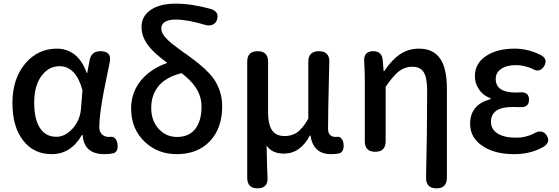

<svg xmlns="http://www.w3.org/2000/svg" viewBox="-20 -830 3055 1050"><path d="M263 13Q165 13 108 -60Q48 -134 48 -267Q48 -402 121 -486Q190 -564 290 -564Q344 -564 385 -534Q431 -499 454 -431H457L470 -500Q479 -550 529 -550Q593 -550 580 -489Q578 -478 573 -455Q555 -369 547 -327Q523 -198 523 -136Q523 -109 538 -95Q553 -81 577 -81Q578 -81 579 -81Q596 -85 607.5 -75Q619 -65 622 -46Q629 -2 601 8Q578 13 551 13Q439 13 432 -92H428Q368 13 263 13ZM288 -82Q337 -82 377.5 -127.5Q418 -173 423 -236L431 -337Q395 -468 305 -468Q249 -468 210 -419Q167 -364 167 -269Q167 -178 198.5 -130Q230 -82 288 -82Z M946 13Q844 13 773 -53Q697 -124 697 -237Q697 -327 755 -395Q807 -455 895 -486Q828 -535 797 -573Q754 -625 754 -683Q754 -738 799 -772Q849 -810 941 -810Q1028 -810 1133 -781Q1180 -766 1167 -723Q1160 -701 1140 -694Q1122 -687 1098 -695Q1005 -723 940 -723Q901 -723 880 -709Q862 -696 862 -675Q862 -645 897 -612Q918 -591 982 -545Q1010 -526 1024 -515Q1108 -454 1146 -403Q1195 -335 1195 -248Q1195 -130 1129 -59Q1062 13 946 13ZM948 -81Q1013 -81 1047.5 -124.5Q1082 -168 1082 -247Q1082 -304 1050 -352Q1025 -390 973 -430Q894 -411 851 -364Q807 -314 807 -240Q807 -168 850 -123Q890 -81 948 -81Z M1388 200Q1332 200 1332 142V-175V-493Q1332 -550 1389 -550Q1446 -550 1446 -493V-218Q1446 -150 1467.5 -118Q1489 -86 1537 -86Q1574 -86 1602 -104Q1635 -126 1666 -181V-492Q1666 -550 1724 -550Q1783 -550 1781 -490Q1780 -464 1779 -412Q1774 -208 1774 -126Q1774 -81 1818 -81Q1819 -81 1820 -81Q1834 -85 1844.5 -75Q1855 -65 1858 -48Q1865 -1 1835 9Q1811 13 1790 13Q1693 13 1678 -89H1675Q1622 10 1533 10Q1467 10 1438 -34Q1440 79 1443 140Q1447 200 1388 200Z M2367 200Q2309 200 2310 140Q2316 -103 2316 -332Q2316 -404 2297.5 -434.5Q2279 -465 2234 -465Q2194 -465 2162 -440.5Q2130 -416 2089 -355V-57Q2089 0 2032 0Q1975 0 1975 -57V-394Q1975 -437 1972 -489Q1966 -550 2021 -550Q2069 -550 2073 -501L2078 -441H2081Q2123 -503 2166 -532Q2213 -564 2271 -564Q2351 -564 2388 -508Q2424 -454 2424 -346V-73V142Q2424 200 2367 200Z M2791 13Q2685 13 2620 -31Q2551 -76 2551 -153Q2551 -258 2663 -288V-293Q2622 -307 2599 -342Q2577 -374 2577 -413Q2577 -486 2643 -527Q2702 -564 2795 -564Q2870 -564 2941 -527Q2977 -505 2956 -469Q2932 -429 2891 -454Q2846 -474 2800 -474Q2752 -474 2722 -454Q2691 -434 2691 -398Q2691 -324 2801 -324Q2818 -324 2826 -325Q2873 -328 2873 -285Q2873 -242 2827 -244Q2812 -245 2784 -245Q2665 -245 2665 -164Q2665 -123 2701 -100Q2737 -77 2803 -77Q2855 -77 2900 -100Q2920 -113 2939 -110.5Q2958 -108 2970 -89Q2992 -54 2954 -28Q2884 13 2791 13Z"/></svg>

Font: GenSenRounded TW M
Style: Regular
Weight: 500
Version: Version 1.501;PS 1;hotconv 16.6.51;makeotf.lib2.5.65220